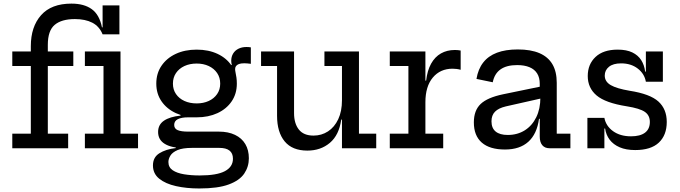

<svg xmlns="http://www.w3.org/2000/svg" viewBox="-20 -820 3762 1062"><path d="M48 0V-80.5H150.5V-455H48V-535.5H150.5V-564.5Q150.5 -672 207.2 -736Q264 -800 375 -800Q445.5 -800 487.8 -769.2Q530 -738.5 544 -669H612L547.5 -630Q529.5 -674.5 490.5 -694.5Q451.5 -714.5 394.5 -714.5Q320.5 -714.5 282.5 -682.5Q244.5 -650.5 244.5 -572V-535.5H385.5V-455H244.5V-80.5H357V0ZM547.5 -630V-790H640.5V-630ZM646.5 -80.5H743.5V0H449.5V-80.5H552.5V-455H449.5V-535.5H646.5Z M1082 222.5Q1012 222.5 953.8 209.5Q895.5 196.5 860.8 168.5Q826 140.5 826 95Q826 50 861.5 27.8Q897 5.5 952 -1V-11.5L1042.5 -2Q990.5 -2 962 10.2Q933.5 22.5 922.5 40.8Q911.5 59 911.5 76Q911.5 105.5 935 121.5Q958.5 137.5 998 144Q1037.5 150.5 1084.5 150.5Q1179 150.5 1223.8 126.8Q1268.5 103 1268.5 58Q1268.5 -2 1193 -2H990Q927.5 -2 891 -24.5Q854.5 -47 854.5 -90Q854.5 -130.5 887 -152.5Q919.5 -174.5 978.5 -180.5V-198.5L1068 -171H1020.5Q983.5 -171 963.5 -160.8Q943.5 -150.5 943.5 -129Q943.5 -108.5 962.8 -100.2Q982 -92 1020.5 -92H1190.5Q1242.5 -92 1280 -74Q1317.5 -56 1337 -23Q1356.5 10 1356.5 55.5Q1356.5 102 1331 140Q1305.5 178 1245.5 200.2Q1185.5 222.5 1082 222.5ZM1068 -171Q1003.5 -171 953 -194.2Q902.5 -217.5 873.5 -259.5Q844.5 -301.5 844.5 -357.5Q844.5 -414 873.2 -456.2Q902 -498.5 952.2 -522Q1002.5 -545.5 1068 -545.5Q1133.5 -545.5 1183.8 -521.8Q1234 -498 1261.5 -456Q1276 -435 1283 -410.5Q1290 -386 1290 -357.5Q1290 -301.5 1261.5 -259.5Q1233 -217.5 1182.8 -194.2Q1132.5 -171 1068 -171ZM1068 -248Q1105 -248 1134.5 -261.5Q1164 -275 1181 -299.8Q1198 -324.5 1198 -357.5Q1198 -391 1181 -416Q1164 -441 1134.5 -454.8Q1105 -468.5 1068 -468.5Q1030 -468.5 1000.2 -454.8Q970.5 -441 953.5 -416Q936.5 -391 936.5 -357.5Q936.5 -324.5 953.5 -299.8Q970.5 -275 1000.2 -261.5Q1030 -248 1068 -248ZM1290 -357.5 1260 -416.5 1237 -451 1262 -461.5Q1260.5 -467 1259.8 -472.2Q1259 -477.5 1259 -483.5Q1259 -506.5 1269.5 -523.8Q1280 -541 1299 -550.5Q1318 -560 1343.5 -560Q1350.5 -560 1356.5 -559.5Q1362.5 -559 1367.5 -558V-467Q1356.5 -468.5 1348 -469.2Q1339.5 -470 1331 -470Q1312.5 -470 1301.5 -465.8Q1290.5 -461.5 1285.5 -454.5Q1280.5 -447.5 1280.5 -438Q1280.5 -430 1283 -418.2Q1285.5 -406.5 1287.8 -391.2Q1290 -376 1290 -357.5Z M1871.5 -455H1774.5V-535.5H1965.5V-80.5H2061V0H1871.5ZM1606.5 -535.5V-194.5Q1606.5 -137 1633 -103.5Q1659.5 -70 1714 -70Q1758.5 -70 1794.2 -93.2Q1830 -116.5 1850.8 -160.5Q1871.5 -204.5 1871.5 -265.5L1893 -158.5H1867.5Q1855.5 -73 1804.8 -30Q1754 13 1680 13Q1596.5 13 1554.5 -38Q1512.5 -89 1512.5 -179.5V-455H1424V-535.5Z M2333 -80.5H2431.5V0H2136V-80.5H2239V-455H2136V-535.5H2333ZM2528 -434Q2517.5 -437 2506.2 -438.5Q2495 -440 2483.5 -440Q2415 -440 2374 -391Q2333 -342 2333 -254.5L2312 -374H2337Q2343.5 -430 2364.5 -467.8Q2385.5 -505.5 2419 -524.5Q2452.5 -543.5 2496 -543.5Q2504.5 -543.5 2512.2 -542.8Q2520 -542 2528 -540.5Z M3020 0Q2993.5 0 2979.5 -16.8Q2965.5 -33.5 2965.5 -64.5V-200L2974 -219L2969 -281L2965.5 -317V-356.5Q2965.5 -390.5 2951.2 -413.5Q2937 -436.5 2909 -448.2Q2881 -460 2840.5 -460Q2782 -460 2748.5 -436.2Q2715 -412.5 2705.5 -365L2615.5 -383.5Q2624.5 -438 2652.8 -474.2Q2681 -510.5 2728.8 -528.5Q2776.5 -546.5 2844 -546.5Q2916 -546.5 2963.8 -526Q3011.5 -505.5 3035.5 -464.8Q3059.5 -424 3059.5 -362V-80.5H3135V0ZM2773 7Q2689 7 2645 -31.2Q2601 -69.5 2601 -143Q2601 -209 2638.5 -244.8Q2676 -280.5 2762.5 -298.5L2993 -346V-280L2778 -231.5Q2737.5 -222 2718 -202.2Q2698.5 -182.5 2698.5 -149Q2698.5 -111.5 2721.5 -92.5Q2744.5 -73.5 2788.5 -73.5Q2842 -73.5 2882.8 -99.2Q2923.5 -125 2946.2 -171.5Q2969 -218 2969 -281L2994 -163H2961.5Q2950 -79 2902.5 -36Q2855 7 2773 7Z M3493.5 10Q3443 10 3407.8 -5.2Q3372.5 -20.5 3352.2 -47.2Q3332 -74 3327 -109H3304.5L3323 -168Q3331.5 -123 3371 -94.5Q3410.5 -66 3470.5 -66Q3521 -66 3547.8 -86.2Q3574.5 -106.5 3574.5 -145.5Q3574.5 -182 3546.8 -201.2Q3519 -220.5 3447 -232Q3329 -250.5 3280 -292Q3231 -333.5 3231 -399.5Q3231 -464.5 3274 -505Q3317 -545.5 3396.5 -545.5Q3445.5 -545.5 3477.5 -530Q3509.5 -514.5 3526.8 -487.2Q3544 -460 3548.5 -424H3571L3552.5 -368Q3544.5 -412.5 3507.2 -441Q3470 -469.5 3415.5 -469.5Q3371.5 -469.5 3348.2 -450.5Q3325 -431.5 3325 -402Q3325 -368.5 3358.2 -349.2Q3391.5 -330 3462.5 -318Q3575.5 -300.5 3621.8 -258.5Q3668 -216.5 3668 -145.5Q3668 -72.5 3624.2 -31.2Q3580.5 10 3493.5 10ZM3229 0V-168H3323V0ZM3552.5 -368V-535.5H3646.5V-368Z"/></svg>

Font: Hepta Slab ExtraLight Medium
Style: Regular
Weight: 500
Version: Version 1.100